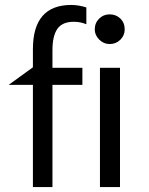

<svg xmlns="http://www.w3.org/2000/svg" viewBox="-20 -756 601 776"><path d="M268 -736Q113 -736 113 -557V-484L15 -413H113V0H192V-413H313V-482H192V-553Q192 -611 212 -639.5Q232 -668 278 -668Q305 -668 329 -658V-726Q297 -736 268 -736ZM465 -482H384V0H465ZM363 -637Q363 -614 381 -596Q399 -578 423 -578Q449 -578 466.5 -595.5Q484 -613 484 -637Q484 -664 466.5 -681Q449 -698 423 -698Q398 -698 380.5 -680.5Q363 -663 363 -637Z"/></svg>

Font: Geom Light
Style: Regular
Weight: 300
Version: Version 1.102